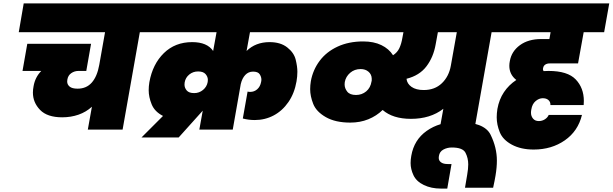

<svg xmlns="http://www.w3.org/2000/svg" viewBox="-20 -760 3593 1126"><path d="M877 -571H800L699 0H495L519 -134Q485 -103 440.5 -87.5Q396 -72 345 -72Q257 -72 215 -115.5Q173 -159 173 -217Q173 -235 177 -255Q186 -307 222 -344H112L140 -503H514L486 -344H440Q417 -344 398 -331Q379 -318 375 -293Q374 -287 374 -282Q374 -264 388.5 -252Q403 -240 435 -240Q487 -240 518.5 -276Q550 -312 562 -379L596 -571H90L119 -740H906Z M1446 -571 1426 -461Q1479 -513 1561 -513Q1625 -513 1664.5 -482Q1704 -451 1714 -410.5Q1724 -370 1724 -339Q1724 -312 1719 -283Q1707 -213 1671.5 -161.5Q1636 -110 1585 -83Q1534 -56 1474 -56Q1438 -56 1404 -65L1432 -223Q1438 -221 1447 -221Q1471 -221 1488.5 -236.5Q1506 -252 1511 -278Q1513 -286 1513 -293Q1513 -309 1503 -324.5Q1493 -340 1464 -340Q1437 -340 1418.5 -320.5Q1400 -301 1392 -267L1345 0H1149L1169 -111L1028 46H810L936 -80Q887 -105 869.5 -148Q852 -191 852 -231Q852 -254 856 -278Q875 -384 941 -448.5Q1007 -513 1107 -513Q1195 -513 1230 -461L1250 -571H855L884 -740H1852L1823 -571ZM1142 -341Q1112 -341 1090 -323Q1068 -305 1063 -277Q1062 -270 1062 -264Q1062 -245 1075 -229.5Q1088 -214 1119 -214Q1148 -214 1170.5 -232.5Q1193 -251 1198 -279Q1199 -286 1199 -292Q1199 -310 1185.5 -325.5Q1172 -341 1142 -341Z M2939 -571H2863L2762 0H2558L2580 -122Q2504 -63 2390 -63Q2284 -63 2224 -115Q2188 -80 2140 -60.5Q2092 -41 2034 -41Q1947 -41 1891 -73Q1835 -105 1817 -150.5Q1799 -196 1799 -237Q1799 -260 1803 -284Q1815 -350 1854.5 -403Q1894 -456 1959.5 -486.5Q2025 -517 2110 -517Q2172 -517 2216.5 -495.5Q2261 -474 2285 -436Q2310 -452 2322 -477.5Q2334 -503 2340 -539L2346 -571H1801L1830 -740H2968ZM2659 -571H2548L2535 -500Q2522 -425 2481 -371Q2440 -317 2364 -298Q2367 -269 2393.5 -250.5Q2420 -232 2465 -232Q2530 -232 2571.5 -272Q2613 -312 2624 -375ZM2068 -203Q2102 -203 2127.5 -224Q2153 -245 2159 -283L2160 -287V-300Q2159 -324 2141 -339.5Q2123 -355 2095 -355Q2059 -355 2033.5 -333Q2008 -311 2002 -279Q2001 -272 2001 -265Q2001 -242 2016.5 -222.5Q2032 -203 2068 -203Z M2566 346Q2509 346 2465.5 325Q2422 304 2405 268Q2388 232 2388 196Q2388 176 2392 154Q2408 60 2482.5 7.5Q2557 -45 2661 -45Q2820 -45 2857 30Q2894 105 2894 182Q2894 223 2886 270Q2882 295 2872 341H2707L2720 264Q2726 230 2726 204Q2726 167 2710 136Q2694 105 2630 105Q2603 105 2580.5 117Q2558 129 2554 155Q2553 161 2553 166Q2553 182 2566.5 192Q2580 202 2605 202H2628L2603 346Z M3203 -388Q3188 -388 3177.5 -381Q3167 -374 3165 -360Q3164 -357 3164 -355Q3164 -349 3168 -343Q3178 -344 3197 -344Q3309 -344 3356.5 -294Q3404 -244 3404 -168Q3404 -157 3403 -144H3208Q3208 -145 3208 -147Q3208 -163 3196 -173.5Q3184 -184 3163 -184Q3141 -184 3121 -167Q3101 -150 3096 -118Q3094 -108 3094 -99Q3094 -79 3106 -64.5Q3118 -50 3140 -50Q3159 -50 3175 -60Q3191 -70 3198 -86H3393Q3370 9 3292.5 63Q3215 117 3110 117Q3035 117 2982 88.5Q2929 60 2911 15.5Q2893 -29 2893 -72Q2893 -95 2897 -121Q2907 -177 2935.5 -219.5Q2964 -262 3008 -291Q2967 -323 2967 -374Q2967 -388 2970 -402Q2980 -459 3029 -495Q3078 -531 3154 -531H3202L3209 -571H2917L2947 -740H3553L3523 -571H3403L3370 -388Z"/></svg>

Font: Fz Poppins Black
Style: Italic
Weight: 900
Italic angle: -10°
Designer: Ninad Kale (Devanagari), Jonny Pinhorn (Latin)
Foundry: Indian Type Foundry
Version: Vit hóa bi Vntype.Com & FontZin.Com